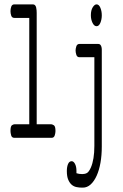

<svg xmlns="http://www.w3.org/2000/svg" viewBox="-20 -631 565 879"><path d="M28 -31Q28 -53 34.5 -57.5Q41 -62 46 -62H114V-549H46Q35 -549 31.5 -559Q28 -569 28 -580Q28 -590 31.5 -600.5Q35 -611 46 -611H130Q137 -611 140.5 -607Q144 -603 145.5 -597Q147 -591 147.5 -584Q148 -577 148 -572V-62H215Q219 -62 226.5 -57.5Q234 -53 234 -31Q234 -22 230.5 -11Q227 0 216 0H46Q34 0 31 -11.5Q28 -23 28 -31ZM286 152Q286 133 291.5 120Q297 107 308 107Q317 107 323.5 119.5Q330 132 330 151V162Q341 166 357 166Q369 166 378 161Q387 156 396 136Q412 99 412 37V-369H344Q333 -369 329.5 -380Q326 -391 326 -400Q326 -408 329.5 -419Q333 -430 345 -430H429Q436 -430 439.5 -426Q443 -422 444.5 -416Q446 -410 446 -403.5Q446 -397 446 -392V40Q446 80 440 114Q434 148 422.5 173.5Q411 199 395 213.5Q379 228 359 228H355Q343 228 330.5 225.5Q318 223 308.5 215Q299 207 292.5 192Q286 177 286 152ZM396 -561Q396 -584 404.5 -597.5Q413 -611 422 -611Q433 -611 439.5 -595.5Q446 -580 446 -561Q446 -542 439.5 -526.5Q433 -511 422 -511Q411 -511 403.5 -526.5Q396 -542 396 -561Z"/></svg>

Font: CMU Typewriter Custom
Style: Regular
Weight: 500
Monospace: yes
Version: Version 0.7.0